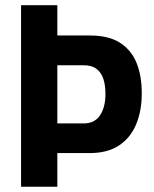

<svg xmlns="http://www.w3.org/2000/svg" viewBox="-20 -707 585 727"><path d="M59.8 0V-687.2H197.1V-572.6H320.7Q391.2 -572.6 434.2 -545.2Q477.2 -517.7 497 -469Q516.8 -420.2 516.8 -353.9Q516.8 -286.8 495.2 -235.6Q473.6 -184.3 430.1 -155.9Q386.6 -127.4 320.3 -127.4H197.1V0ZM197.1 -239.7H296.9Q338.5 -239.7 358.9 -270.6Q379.3 -301.4 379.3 -351.5Q379.3 -384.3 371.3 -408.6Q363.3 -432.8 345.3 -446.3Q327.4 -459.9 296.9 -459.9H197.1Z"/></svg>

Font: Archivo SemiBold Condensed
Style: Regular
Weight: 600
Width: 3
Version: Version 2.001